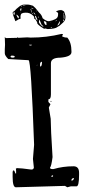

<svg xmlns="http://www.w3.org/2000/svg" viewBox="-34 -793 365 813"><path d="M39.1 -634.8 43 -633.8V-632.8L81.1 -634.8L95.7 -633.8Q163.1 -633.8 226.6 -649.4L232.4 -648.4V-646.5L228.5 -639.6Q237.3 -633.8 251 -633.8Q268.6 -613.3 268.6 -575.2V-572.3Q268.6 -552.7 221.7 -548.8Q181.6 -548.8 181.6 -525.4V-393.6Q181.6 -373 171.9 -373L170.9 -371.1V-361.3L179.7 -351.6L172.9 -337.9V-336.9L180.7 -290Q180.7 -251 188.5 -127.9Q183.6 -88.9 177.7 -83Q177.7 -77.1 188.5 -77.1H192.4Q232.4 -88.9 277.3 -88.9Q300.8 -88.9 300.8 -61.5V-52.7Q300.8 -3.9 290 -3.9H265.6L251 0L241.2 -5.9L33.2 0Q19.5 0 19.5 -43.9V-64.5Q20.5 -71.3 22.5 -71.3H24.4Q27.3 -71.3 31.2 -58.6H34.2V-70.3L33.2 -79.1L38.1 -81.1Q54.7 -81.1 96.7 -75.2H100.6Q107.4 -75.2 109.4 -83L105.5 -120.1L110.4 -179.7Q97.7 -538.1 86.9 -538.1L1 -543Q-13.7 -557.6 -13.7 -567.4V-584L-12.7 -603.5Q-12.7 -621.1 -13.7 -636.7L-9.8 -631.8H-4.9Q18.6 -631.8 38.1 -632.8V-633.8ZM14.6 -557.6 10.7 -554.7V-552.7Q11.7 -548.8 20.5 -548.8Q27.3 -548.8 28.3 -552.7V-553.7Q27.3 -557.6 16.6 -557.6ZM135.7 -520.5V-511.7H137.7Q142.6 -511.7 143.6 -526.4V-531.2H141.6Q135.7 -529.3 135.7 -520.5ZM268.6 -30.3V-28.3H271.5Q276.4 -30.3 279.3 -36.1V-37.1L276.4 -39.1Q268.6 -36.1 268.6 -30.3ZM100.6 -603.5H89.8V-602.5L91.8 -600.6H98.6L100.6 -602.5ZM187.5 -50.8 182.6 -46.9V-45.9L187.5 -43.9L191.4 -47.9L188.5 -50.8ZM179.7 -364.3 181.6 -366.2 184.6 -364.3 181.6 -361.3ZM124 -518.6 121.1 -514.6V-513.7L125 -518.6ZM223.6 -750V-751H225.6V-750Q231.4 -749 236.3 -745.1Q238.3 -745.1 243.2 -725.6V-717.8Q243.2 -705.1 227.5 -692.4Q219.7 -683.6 209 -678.7Q201.2 -670.9 168 -669.9Q166 -669.9 155.3 -672.9V-670.9H154.3L151.4 -671.9Q128.9 -685.5 124 -693.4Q124 -702.1 120.1 -703.1Q118.2 -709 115.7 -711.4Q113.3 -713.9 111.3 -712.9Q111.3 -723.6 106.4 -726.6Q92.8 -740.2 74.2 -739.3Q64.5 -739.3 58.6 -736.3Q52.7 -733.4 52.7 -720.7L53.7 -713.9H50.8Q51.8 -712.9 49.8 -712.9L48.8 -711.9Q47.9 -711.9 47.9 -712.9Q45.9 -711.9 31.2 -703.1Q19.5 -732.4 19.5 -739.3L21.5 -743.2Q26.4 -744.1 36.1 -755.9Q51.8 -769.5 54.7 -769.5Q61.5 -773.4 66.4 -773.4H80.1H85.9Q90.8 -773.4 105.5 -768.6L116.2 -758.8L131.8 -739.3Q142.6 -730.5 146.5 -715.8Q162.1 -703.1 172.9 -703.1Q189.5 -706.1 200.2 -711.9Q211.9 -717.8 211.9 -730.5V-738.3Q209 -740.2 203.1 -745.1Q215.8 -751 223.6 -750ZM130.9 -700.2V-698.2Q137.7 -685.5 148.4 -679.7L149.4 -680.7Q150.4 -682.6 142.6 -687.5Q133.8 -710 131.8 -710ZM154.3 -703.1H151.4Q155.3 -687.5 160.2 -687.5H163.1L162.1 -699.2Q158.2 -703.1 154.3 -703.1ZM116.2 -726.6 114.3 -723.6Q116.2 -712.9 124 -706.1V-710Q118.2 -726.6 116.2 -726.6ZM218.8 -703.1 209 -685.5V-684.6Q220.7 -689.5 219.7 -702.1Q219.7 -703.1 218.8 -703.1ZM44.9 -723.6Q36.1 -733.4 36.1 -730.5V-727.5L43 -714.8Q45.9 -717.8 45.9 -720.7Q45.9 -722.7 44.9 -723.6ZM236.3 -733.4Q234.4 -733.4 235.4 -729.5Q235.4 -712.9 237.3 -712.9H238.3V-723.6Q238.3 -727.5 236.3 -733.4ZM27.3 -741.2H25.4Q22.5 -739.3 22.5 -738.3Q22.5 -730.5 25.4 -730.5H27.3Q28.3 -730.5 28.3 -738.3Q28.3 -741.2 27.3 -741.2ZM56.6 -757.8H55.7Q47.9 -755.9 54.7 -745.1Q54.7 -746.1 55.2 -747.6Q55.7 -749 56.2 -751.5Q56.6 -753.9 56.6 -755.9ZM95.7 -754.9V-753.9Q98.6 -739.3 99.6 -739.3H100.6L97.7 -753.9L96.7 -754.9ZM108.4 -740.2H107.4Q113.3 -730.5 115.2 -730.5H116.2Q113.3 -738.3 108.4 -740.2ZM99.6 -759.8H98.6Q98.6 -756.8 105.5 -755.9H106.4H107.4V-756.8Q107.4 -757.8 99.6 -759.8ZM63.5 -769.5H62.5V-767.6H73.2V-768.6Q70.3 -769.5 63.5 -769.5ZM235.4 -710H233.4V-704.1L235.4 -703.1Q236.3 -703.1 236.3 -709V-710ZM207 -707H204.1L200.2 -703.1H201.2L207 -706.1ZM183.6 -677.7 180.7 -675.8V-674.8Q184.6 -674.8 186.5 -676.8L185.5 -677.7ZM127.9 -723.6H127L128.9 -717.8H130.9L129.9 -720.7ZM105.5 -737.3H102.5Q102.5 -734.4 105.5 -734.4H106.4V-735.4ZM117.2 -748Q120.1 -745.1 121.1 -745.1H122.1Q121.1 -748 117.2 -748ZM234.4 -738.3H233.4Q233.4 -735.4 235.4 -735.4H236.3V-738.3ZM54.7 -766.6V-765.6H55.7L59.6 -766.6L57.6 -767.6H56.6ZM97.7 -764.6H96.7L97.7 -763.7H98.6V-764.6ZM179.7 -700.2V-699.2H181.6H182.6V-700.2ZM229.5 -737.3V-736.3V-735.4ZM67.4 -762.7H66.4V-761.7H67.4L68.4 -762.7ZM50.8 -740.2 51.8 -739.3Q52.7 -739.3 53.7 -740.2ZM51.8 -758.8H50.8H52.7H53.7Z"/></svg>

Font: Love Ya Like A Sister
Style: Regular
Weight: 400
Designer: Kimberly Geswein
Foundry: Kimberly Geswein
Version: Version 1.002 2007